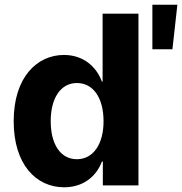

<svg xmlns="http://www.w3.org/2000/svg" viewBox="-20 -786 772 814"><path d="M252 8C332 8 388 -37 412 -101H416V0H567V-728H415V-440H412C389 -503 334 -553 251 -553C138 -553 38 -460 38 -272C38 -90 132 8 252 8ZM195 -272C195 -370 237 -434 306 -434C376 -434 419 -370 419 -272C419 -176 376 -111 306 -111C236 -111 195 -175 195 -272ZM626 -577H711L732 -766H626Z"/></svg>

Font: Wafeq
Style: Bold
Weight: 700
Designer: Rasmus Andersson & Azza Alameddine
Foundry: Google & TypeTogether
Version: Version 3.000;FEAKit 1.0